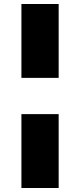

<svg xmlns="http://www.w3.org/2000/svg" viewBox="-20 -832 400 959"><path d="M273 -443H87V-812H273ZM273 107H87V-262H273Z"/></svg>

Font: Trujillo Black
Style: Regular
Weight: 900
Designer: Fira Sans original fonts by bBox Type GmbH, Carrois Corporate GbR, & Edenspiekermann AG / Changes by Cristiano Sobral
Foundry: Fira Sans original fonts by bBox Type GmbH, Carrois Corporate GbR, & Edenspiekermann AG / Changes by Cristiano Sobral
Version: Version 4.301;July 28, 2020;FontCreator 13.0.0.2655 64-bit